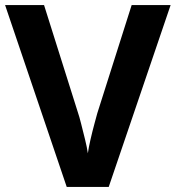

<svg xmlns="http://www.w3.org/2000/svg" viewBox="-20 -734 690 754"><path d="M650 -714 407 0H242L0 -714H153L287 -289Q291 -278 298.5 -248.5Q306 -219 314 -186.5Q322 -154 325 -132Q328 -154 335.5 -186.5Q343 -219 351 -248.5Q359 -278 362 -289L497 -714Z"/></svg>

Font: Noto Sans Telugu
Style: Regular
Weight: 400
Designer: Jelle Bosma - Monotype Design Team
Foundry: Monotype Imaging Inc.
Version: Version 2.003